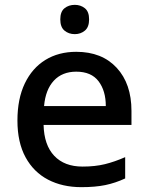

<svg xmlns="http://www.w3.org/2000/svg" viewBox="-20 -763 611 793"><path d="M295 -549Q401 -549 462 -483Q523 -417 523 -305V-247H160Q162 -164 204 -119.5Q246 -75 321 -75Q373 -75 413.5 -85Q454 -95 497 -114V-26Q456 -7 414.5 1.5Q373 10 316 10Q238 10 178.5 -21Q119 -52 85.5 -113.5Q52 -175 52 -265Q52 -355 82.5 -418.5Q113 -482 167.5 -515.5Q222 -549 295 -549ZM295 -467Q237 -467 202.5 -430Q168 -393 162 -325H417Q417 -388 387 -427.5Q357 -467 295 -467ZM289 -743Q313 -743 330.5 -729Q348 -715 348 -683Q348 -651 330.5 -636.5Q313 -622 289 -622Q264 -622 246.5 -636.5Q229 -651 229 -683Q229 -715 246.5 -729Q264 -743 289 -743Z"/></svg>

Font: Noto Sans Tai Tham Medium
Style: Regular
Weight: 500
Designer: Monotype Design Team 2013. Revised by David WIlliams 2020
Foundry: Monotype Imaging Inc.
Version: Version 2.002; ttfautohint (v1.8.4.7-5d5b)